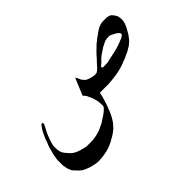

<svg xmlns="http://www.w3.org/2000/svg" viewBox="-89 -579 1155 1155"><g transform="rotate(-45 488.5 -1.5)"><path d="M634.3 -97.7 640.1 -93.8H663.6L681.2 -94.7L705.6 -100.6L729 -105.5L751.5 -110.4L774.9 -116.2L792.5 -121.1L811 -127.9L827.6 -134.8L840.3 -139.6L852.1 -146.5L859.9 -153.3V-164.1L853 -172.9L844.2 -179.7L832.5 -186.5L818.8 -193.4L812 -197.3L801.3 -200.2H780.8L765.1 -197.3L749.5 -190.4L736.8 -183.6L726.1 -178.7L715.3 -170.9L701.7 -162.1L689.9 -154.3L676.3 -143.6L664.6 -132.8L654.8 -122.1L643.1 -112.3L635.3 -105.5ZM478 -168.9 488.8 -148.4 494.6 -135.7 502.4 -125 515.1 -112.3 530.8 -105.5 546.4 -100.6 558.1 -97.7 575.7 -95.7 590.3 -97.7 599.1 -103.5 612.8 -116.2 630.4 -135.7 649.9 -156.2 663.6 -171.9 680.2 -189.5 695.8 -204.1 711.4 -219.7 724.1 -229.5 737.8 -241.2 752.4 -251 765.1 -260.7 776.9 -268.6 792.5 -278.3 804.2 -283.2 818.8 -288.1 833.5 -290H870.6L886.2 -286.1L896 -281.2L905.8 -270.5L911.6 -262.7L918.5 -251L922.4 -240.2L924.3 -224.6V-209L920.4 -190.4L914.6 -174.8L907.7 -160.2L899.9 -146.5L892.1 -132.8L884.3 -120.1L876.5 -110.4L867.7 -98.6L856 -87.9L841.3 -75.2L827.6 -67.4L814 -58.6L799.3 -51.8L785.6 -45.9L772.9 -39.1L755.4 -33.2L736.8 -25.4L719.2 -19.5L694.8 -12.7L664.6 -6.8L638.2 -2.9L619.6 -1L592.3 1H519L513.2 27.3L506.3 50.8L500.5 69.3L493.7 89.8L485.8 109.4L479 127L472.2 141.6L465.3 155.3L456.5 169.9L447.8 183.6L435.1 198.2L423.3 210.9L410.6 221.7L397 231.4L383.3 240.2L366.7 249L356 255.9L334.5 265.6L314 273.4L296.4 278.3L276.9 282.2L256.3 285.2L230 287.1H212.4L193.8 284.2L178.2 280.3L164.6 277.3L147.9 271.5L128.4 263.7L114.7 255.9L105 248L95.2 239.3L85.4 228.5L77.6 219.7L69.8 211.9L63 197.3L57.1 180.7L52.2 151.4V106.4L55.2 85.9L59.1 63.5L64 46.9L68.8 27.3L75.7 5.9L84.5 -14.6L91.3 -35.2L98.1 -49.8L108.9 -73.2L119.6 -91.8L127.4 -102.5L136.2 -114.3H148.9L147.9 -101.6L140.1 -85.9L131.3 -68.4L122.6 -52.7L112.8 -28.3L106.9 -11.7L101.1 4.9L95.2 27.3V56.6L97.2 72.3L102.1 88.9L110.8 103.5L123.5 118.2L135.3 131.8L147 141.6L160.6 150.4L176.3 157.2L193.8 163.1L215.3 168.9L234.9 172.9H280.8L299.3 170.9L320.8 167L340.3 162.1L357.9 156.2L371.6 149.4L388.2 141.6L399.9 135.7L411.6 127.9L421.4 121.1L434.1 113.3L452.6 99.6L463.4 89.8L473.1 80.1L477.1 68.4L476.1 46.9L475.1 33.2L471.2 16.6L464.4 -6.8L456.5 -24.4L448.7 -41L433.1 -60.5Z"/></g></svg>

Font: LaylaRuqaa
Style: Regular
Weight: 400
Version: Version 2.0